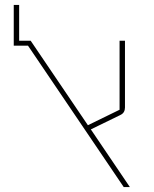

<svg xmlns="http://www.w3.org/2000/svg" viewBox="-20 -762 629 782"><path d="M94 -576H36V-742H58V-596H105L338 -252L467 -315V-596H489V-324Q489 -314 484.5 -306Q480 -298 469 -293L350 -235L509 0H484Z"/></svg>

Font: IBM Plex Sans Hebrew Thin
Style: Regular
Weight: 100
Designer: Mike Abbink, Paul van der Laan, Pieter van Rosmalen, Yanek Iontef
Foundry: Bold Monday
Version: Version 1.2